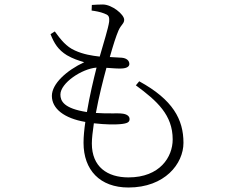

<svg xmlns="http://www.w3.org/2000/svg" viewBox="-20 -794 1040 855"><path d="M224 -654 205 -642C221 -601 239 -572 278 -548C306 -532 328 -525 355 -517C276 -480 211 -421 211 -367C211 -310 266 -267 360 -251C355 -217 352 -185 352 -158C352 -37 425 41 552 41C714 41 797 -65 797 -158C797 -262 750 -350 600 -432L585 -414C680 -344 749 -282 749 -173C749 -95 692 -4 552 -4C458 -4 389 -51 389 -155C389 -178 393 -210 398 -245C451 -239 492 -239 514 -241C550 -244 557 -251 557 -264C557 -278 543 -286 525 -288C505 -291 462 -287 407 -291C420 -363 440 -441 454 -492C480 -490 510 -488 522 -489C545 -490 556 -498 556 -509C556 -523 545 -535 522 -537L469 -540C485 -596 496 -631 508 -659C520 -685 533 -689 533 -706C533 -730 478 -774 438 -774C422 -774 405 -773 389 -772L388 -747C404 -745 427 -741 444 -734C463 -727 468 -722 466 -697C462 -668 442 -605 424 -542C389 -546 351 -552 314 -569C275 -586 251 -617 224 -654ZM367 -295C263 -311 249 -345 249 -373C249 -424 344 -488 410 -493C397 -442 379 -367 367 -295Z"/></svg>

Font: Noto Serif CJK HK ExtraLight
Style: Regular
Weight: 200
Designer: Ryoko NISHIZUKA 西塚涼子 (kana & ideographs); Frank Grießhammer (Latin, Greek & Cyrillic); Wenlong ZHANG 张文龙 (bopomofo); San
Foundry: Adobe
Version: Version 2.001;hotconv 1.1.0;makeotfexe 2.6.0